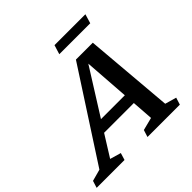

<svg xmlns="http://www.w3.org/2000/svg" viewBox="-277 -1095 1303 1303"><g transform="rotate(-45 375.0 -443.5)"><path d="M669.5 -74.5 751.5 -51 735.5 0H425L441 -51L533.5 -74.5L522.5 -228.5H237L140.5 -74L220 -51L204.5 0H-63L-47 -51L37.5 -74L453 -715H615ZM287.5 -309H516.5L493 -636ZM399 -820.5 419.5 -887H716L696 -820.5Z"/></g></svg>

Font: Newsreader Caption Medium
Style: Italic
Weight: 500
Italic angle: -17°
Designer: Hugues Gentile
Foundry: Production Type
Version: Version 1.001